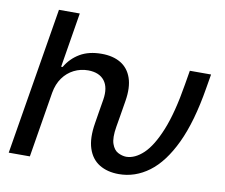

<svg xmlns="http://www.w3.org/2000/svg" viewBox="-80 -827 1096 935"><g transform="rotate(10 468.0 -359.5)"><path d="M18.1 0 138.2 -727.5H241.2L196.8 -456.5H204.1Q230 -501 273.7 -526.9Q317.4 -552.7 380.9 -552.7Q437 -552.7 475.3 -529.8Q513.7 -506.8 529.5 -460.9Q545.4 -415 534.2 -346.7L522 -272.5H416.5L426.8 -334.5Q436.5 -395 410.9 -428.2Q385.3 -461.4 330.1 -461.9Q292.5 -461.9 260 -445.6Q227.5 -429.2 205.6 -398.7Q183.6 -368.2 175.8 -324.2L122.6 0ZM563.5 9.8Q506.8 9.8 467 -14.6Q427.2 -39.1 410.9 -88.9Q394.5 -138.7 407.2 -214.8L416.5 -272.5H522L512.2 -214.8Q502.9 -159.2 513.2 -130.1Q523.4 -101.1 543.7 -90.6Q564 -80.1 584.5 -79.6Q627.9 -80.1 669.7 -119.6Q711.4 -159.2 746.8 -246.1Q782.2 -333 805.7 -476.1L817.4 -545.9H922.4L910.6 -476.1Q882.8 -306.6 831.8 -199.2Q780.8 -91.8 712.4 -41Q644 9.8 563.5 9.8Z"/></g></svg>

Font: Inter 28pt Medium
Style: Italic
Weight: 500
Italic angle: -9.3988°
Designer: Rasmus Andersson
Foundry: rsms
Version: Version 4.001;git-66647c0bb